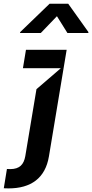

<svg xmlns="http://www.w3.org/2000/svg" viewBox="-100 -815 498 1039"><path d="M377.8 -636.4 378.6 -641.3 269.2 -794.7H168.3L9.2 -641.3L8.5 -636.4H120.7L208.1 -727.3L264.9 -636.4ZM-79.5 203.8C-70.3 204.5 -62.5 204.5 -54 204.5C67.5 204.5 145.2 149.1 164.8 31.2L260.7 -545.5H40.5L24.1 -446H229.4L97.3 -332.4L36.9 29.8C28.8 75.6 6 99.8 -44 100.1C-49.4 99.8 -55.4 99.8 -62.5 99.4Z"/></svg>

Font: Riot Sans 2.0
Style: Bold Italic
Weight: 600
Italic angle: -9.39999°
Designer: Rasmus Andersson
Foundry: rsms
Version: Version 3.006;hotconv 1.0.109;makeotfexe 2.5.65596